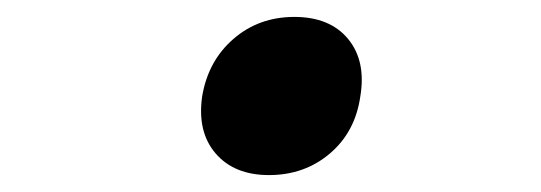

<svg xmlns="http://www.w3.org/2000/svg" viewBox="-20 -472 640 227"><path d="M298 -265Q257 -265 235 -290.5Q213 -316 219 -358Q226 -400 256 -426Q286 -452 328 -452Q370 -452 391.5 -426Q413 -400 406 -358Q400 -316 370 -290.5Q340 -265 298 -265Z"/></svg>

Font: JetBrains Mono NL
Style: Bold Italic
Weight: 700
Italic angle: -9°
Designer: Philipp Nurullin, Konstantin Bulenkov
Foundry: JetBrains
Version: Version 2.304; ttfautohint (v1.8.4.7-5d5b)